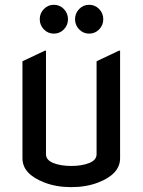

<svg xmlns="http://www.w3.org/2000/svg" viewBox="-20 -767 592 797"><path d="M73.2 -512.7 166 -556.6H170.9V-127Q170.9 -102.5 201.4 -90.3Q231.9 -78.1 275.9 -78.1Q319.8 -78.1 350.3 -90.3Q380.9 -102.5 380.9 -127V-512.7L473.6 -556.6H478.5V-109.9Q478.5 -44.4 387.2 -9.3Q337.9 9.8 275.9 9.8Q213.9 9.8 164.6 -9.3Q73.2 -44.4 73.2 -109.9ZM308.6 -645Q291.5 -662.6 291.5 -687.3Q291.5 -711.9 308.6 -729.5Q325.7 -747.1 350.1 -747.1Q374.5 -747.1 391.6 -729.5Q408.7 -711.9 408.7 -687.3Q408.7 -662.6 391.6 -645Q374.5 -627.4 350.1 -627.4Q325.7 -627.4 308.6 -645ZM162.1 -645Q145 -662.6 145 -687.3Q145 -711.9 162.1 -729.5Q179.2 -747.1 203.6 -747.1Q228 -747.1 245.1 -729.5Q262.2 -711.9 262.2 -687.3Q262.2 -662.6 245.1 -645Q228 -627.4 203.6 -627.4Q179.2 -627.4 162.1 -645Z"/></svg>

Font: Nova Flat
Style: Book
Weight: 400
Version: Version 2.000